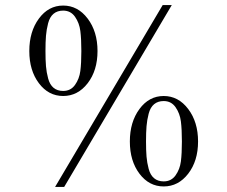

<svg xmlns="http://www.w3.org/2000/svg" viewBox="-20 -722 900 760"><path d="M624 -702H660L234 18H198ZM628 -4Q658 -4 675 -28Q692 -52 696 -83Q700 -114 700 -162Q700 -210 696 -241.5Q692 -273 675 -297.5Q658 -322 628 -322Q605 -322 590 -309.5Q575 -297 568.5 -272Q562 -247 560 -222.5Q558 -198 558 -162Q558 -126 560 -102Q562 -78 568.5 -53.5Q575 -29 590 -16.5Q605 -4 628 -4ZM628 16Q570 16 532 -34.5Q494 -85 494 -162Q494 -239 532 -290.5Q570 -342 628 -342Q686 -342 725 -290.5Q764 -239 764 -162Q764 -85 725 -34.5Q686 16 628 16ZM230 -362Q260 -362 277 -386Q294 -410 298 -441Q302 -472 302 -520Q302 -568 298 -599.5Q294 -631 277 -655.5Q260 -680 230 -680Q207 -680 192 -667.5Q177 -655 170.5 -630Q164 -605 162 -580.5Q160 -556 160 -520Q160 -484 162 -460Q164 -436 170.5 -411.5Q177 -387 192 -374.5Q207 -362 230 -362ZM230 -342Q172 -342 134 -392.5Q96 -443 96 -520Q96 -597 134 -648.5Q172 -700 230 -700Q288 -700 327 -648.5Q366 -597 366 -520Q366 -443 327 -392.5Q288 -342 230 -342Z"/></svg>

Font: Old Standard TT
Style: Regular
Weight: 400
Designer: Alexey Kryukov <alexios@thessalonica.org.ru>
Version: Version 1.0